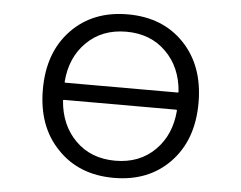

<svg xmlns="http://www.w3.org/2000/svg" viewBox="-53 -829 1105 882"><g transform="rotate(5 500.0 -388.0)"><path d="M239.3 -430.7Q239.3 -426.8 243.2 -426.8H760.7Q764.6 -426.8 764.6 -430.7Q755.9 -543.9 685.5 -613.3Q614.3 -684.6 502 -684.6Q389.6 -684.6 318.4 -613.3Q248 -543.9 239.3 -430.7ZM243.2 -347.7Q239.3 -347.7 239.3 -343.8Q248 -231.4 318.4 -161.1Q389.6 -89.8 502 -89.8Q614.3 -89.8 685.5 -161.1Q755.9 -231.4 764.6 -343.8Q764.6 -347.7 760.7 -347.7ZM242.2 -114.3Q142.6 -216.8 142.6 -387.7Q142.6 -558.6 241.7 -661.6Q340.8 -764.6 502 -764.6Q663.1 -764.6 761.7 -661.6Q860.4 -558.6 860.4 -387.7Q860.4 -216.8 761.7 -113.8Q663.1 -10.7 502 -10.7Q340.8 -10.7 242.2 -114.3Z"/></g></svg>

Font: Rounded-L Mgen+ 2m regular
Style: Regular
Weight: 400
Designer: [Source Han Sans]
Ryoko NISHIZUKA  (kana & ideographs); Paul D. Hunt (Latin, Greek & Cyrillic); Wenlong ZHANG  (bopomofo
Version: Version 1.059.20150602